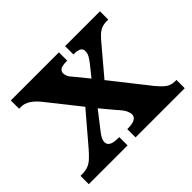

<svg xmlns="http://www.w3.org/2000/svg" viewBox="-122 -718 900 900"><g transform="rotate(-45 328.5 -268.0)"><path d="M12 0V-55H21Q44 -55 61 -61Q78 -67 93.5 -81Q109 -95 129 -118L257 -268L130 -428Q108 -455 87 -468Q66 -481 44 -481H31V-536H350V-481H347Q314 -481 304 -472.5Q294 -464 294 -453Q294 -442 299 -431.5Q304 -421 317 -407L371 -341L415 -396Q427 -411 434.5 -424.5Q442 -438 442 -452Q442 -469 428.5 -475Q415 -481 394 -481H391V-536H622V-481H613Q594 -481 579 -475.5Q564 -470 549.5 -456.5Q535 -443 513 -416L409 -293L555 -108Q571 -89 584 -77Q597 -65 610 -60Q623 -55 636 -55H648V0H322V-55H327Q357 -55 372 -63.5Q387 -72 387 -88Q387 -98 380.5 -113Q374 -128 348 -156L293 -222L227 -137Q218 -126 210.5 -113Q203 -100 203 -87Q203 -71 217.5 -63Q232 -55 265 -55H269V0Z"/></g></svg>

Font: Noto Serif Hentaigana EL
Style: Regular
Weight: 400
Designer: Kazuhiro Yamada
Foundry: nipponia
Version: Version 1.000